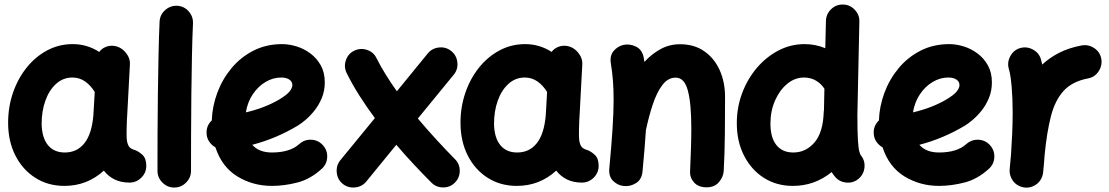

<svg xmlns="http://www.w3.org/2000/svg" viewBox="-20 -759 4925 853"><path d="M555.2 52.2Q517.6 52.2 489.3 38.3Q460.9 24.4 441.4 -1Q367.2 66.9 266.1 66.9Q193.4 66.9 137 31Q80.6 -4.9 48.6 -67.6Q16.6 -130.4 16.1 -210.9Q15.6 -281.7 37.1 -345.2Q58.6 -408.7 97.7 -457.8Q136.7 -506.8 189.2 -534.9Q241.7 -563 303.2 -563Q367.2 -563 420.9 -528.3Q431.6 -543 449.2 -550.3Q466.8 -557.6 486.8 -555.2Q517.1 -550.8 538.1 -525.9Q559.1 -501 557.1 -471.7L544.9 -243.2Q544.4 -235.8 543.9 -228.5Q543 -207.5 542.5 -181.9Q542 -156.2 543 -143.6Q543.9 -125.5 550.8 -111.8Q557.6 -98.1 579.6 -92.3Q597.2 -85.9 613.5 -70.3Q629.9 -54.7 629.9 -22Q629.9 8.3 607.9 30.3Q585.9 52.2 555.2 52.2ZM268.1 -81.5Q322.3 -81.5 355.2 -123Q388.2 -164.6 395 -248.5Q395 -254.9 395.5 -260.3Q395.5 -263.2 396 -266.1L400.9 -350.6Q381.8 -380.9 357.2 -397.7Q332.5 -414.6 301.8 -414.6Q260.3 -414.6 229.2 -386.5Q198.2 -358.4 181.6 -311.8Q165 -265.1 165 -209Q166 -147.9 192.6 -114.7Q219.2 -81.5 268.1 -81.5Z M766.6 -733.4Q797.4 -731.9 817.9 -709Q838.4 -686 837.4 -655.8Q834.5 -594.2 832.8 -511.7Q831.1 -429.2 830.1 -338.4Q829.1 -247.6 828.9 -159.7Q828.6 -71.8 828.6 0Q828.6 30.3 806.6 52.2Q784.7 74.2 753.9 74.2Q723.6 74.2 701.7 52.2Q679.7 30.3 679.7 0Q679.7 -72.3 679.9 -160.2Q680.2 -248 681.4 -339.4Q682.6 -430.7 684.3 -514.6Q686 -598.6 689 -662.6Q690.4 -693.4 713.4 -713.9Q736.3 -734.4 766.6 -733.4Z M1409.2 -8.8Q1358.9 37.1 1300.8 52Q1242.7 66.9 1188 66.9Q1103.5 66.9 1034.7 24.9Q965.8 -17.1 937 -104.5Q920.9 -113.3 909.9 -129.2Q898.9 -145 897.9 -165Q895.5 -199.7 920.9 -224.1Q922.9 -285.6 945.1 -345.9Q967.3 -406.2 1007.8 -455.3Q1048.3 -504.4 1105.5 -533.7Q1162.6 -563 1233.4 -563Q1264.6 -563 1297.9 -552.7Q1331.1 -542.5 1359.4 -521.2Q1387.7 -500 1405.3 -468.3Q1422.9 -436.5 1422.9 -393.1Q1422.9 -355 1409.4 -323Q1396 -291 1376.2 -266.6Q1356.4 -242.2 1336.4 -225.6Q1316.4 -209 1302.7 -200.7Q1254.4 -171.9 1203.9 -150.6Q1153.3 -129.4 1100.6 -115.7Q1130.4 -81.5 1188 -81.5Q1268.1 -81.5 1309.6 -119.1Q1332.5 -139.6 1363.3 -138.2Q1394 -136.7 1414.6 -113.8Q1435.1 -91.3 1433.6 -60.3Q1432.1 -29.3 1409.2 -8.8ZM1229 -414.6Q1192.9 -414.6 1159.7 -394.8Q1126.5 -375 1103 -340.1Q1079.6 -305.2 1072.3 -259.8Q1156.7 -279.3 1221.2 -317.4Q1254.4 -337.4 1266.6 -352.8Q1278.8 -368.2 1278.8 -380.9Q1278.8 -396.5 1265.4 -405.5Q1252 -414.6 1229 -414.6Z M1502.4 57.6Q1479 38.6 1476.1 7.3Q1473.1 -23.9 1492.2 -47.4L1645.5 -234.4Q1608.9 -283.7 1576.9 -334Q1544.9 -384.3 1520 -434.6Q1506.8 -461.9 1516.6 -491.2Q1526.4 -520.5 1553.7 -533.7Q1581.1 -546.9 1610.4 -537.4Q1639.6 -527.8 1652.8 -500.5Q1670.4 -465.3 1693.4 -428.2Q1716.3 -391.1 1743.2 -353.5L1880.4 -521.5Q1899.4 -544.9 1930.7 -548.1Q1961.9 -551.3 1985.4 -531.7Q2008.8 -512.7 2012 -481.4Q2015.1 -450.2 1995.6 -426.8L1836.4 -232.4Q1877.9 -183.1 1920.2 -137.2Q1962.4 -91.3 2001 -52.2Q2022.5 -31.2 2022.5 -0.2Q2022.5 30.8 2001 52.2Q1980 73.7 1949 73.7Q1918 73.7 1896.5 52.2Q1859.9 15.6 1820.1 -26.9Q1780.3 -69.3 1740.7 -115.7L1607.4 47.4Q1588.4 70.8 1557.1 73.7Q1525.9 76.7 1502.4 57.6Z M2564.9 52.2Q2527.3 52.2 2499 38.3Q2470.7 24.4 2451.2 -1Q2377 66.9 2275.9 66.9Q2203.1 66.9 2146.7 31Q2090.3 -4.9 2058.3 -67.6Q2026.4 -130.4 2025.9 -210.9Q2025.4 -281.7 2046.9 -345.2Q2068.4 -408.7 2107.4 -457.8Q2146.5 -506.8 2199 -534.9Q2251.5 -563 2313 -563Q2377 -563 2430.7 -528.3Q2441.4 -543 2459 -550.3Q2476.6 -557.6 2496.6 -555.2Q2526.9 -550.8 2547.9 -525.9Q2568.8 -501 2566.9 -471.7L2554.7 -243.2Q2554.2 -235.8 2553.7 -228.5Q2552.7 -207.5 2552.2 -181.9Q2551.8 -156.2 2552.7 -143.6Q2553.7 -125.5 2560.5 -111.8Q2567.4 -98.1 2589.4 -92.3Q2606.9 -85.9 2623.3 -70.3Q2639.6 -54.7 2639.6 -22Q2639.6 8.3 2617.7 30.3Q2595.7 52.2 2564.9 52.2ZM2277.8 -81.5Q2332 -81.5 2365 -123Q2397.9 -164.6 2404.8 -248.5Q2404.8 -254.9 2405.3 -260.3Q2405.3 -263.2 2405.8 -266.1L2410.6 -350.6Q2391.6 -380.9 2366.9 -397.7Q2342.3 -414.6 2311.5 -414.6Q2270 -414.6 2239 -386.5Q2208 -358.4 2191.4 -311.8Q2174.8 -265.1 2174.8 -209Q2175.8 -147.9 2202.4 -114.7Q2229 -81.5 2277.8 -81.5Z M2687 -10.7Q2696.8 -115.2 2701.4 -188.2Q2706.1 -261.2 2706.1 -315.9Q2706.1 -362.3 2703.1 -400.6Q2700.2 -439 2693.8 -477.5Q2688.5 -511.2 2705.8 -532Q2723.1 -552.7 2748 -559.1Q2776.9 -565.9 2805.4 -552Q2834 -538.1 2840.3 -500.5Q2841.8 -492.2 2842.8 -483.9Q2875 -519 2914.6 -540.8Q2954.1 -562.5 3001 -562.5Q3064.5 -562.5 3109.1 -531.2Q3153.8 -500 3177.5 -447Q3201.2 -394 3201.2 -328.1Q3201.2 -249.5 3200.4 -165.8Q3199.7 -82 3195.3 0.5Q3193.4 27.8 3173.8 50.5Q3154.3 73.2 3119.1 73.2Q3082.5 73.2 3063.2 51.3Q3043.9 29.3 3045.9 1Q3048.3 -53.2 3049.8 -100.6Q3051.3 -147.9 3051.3 -189.9Q3051.3 -299.3 3035.9 -356.7Q3020.5 -414.1 2981.9 -414.1Q2947.3 -414.1 2922.4 -380.9Q2897.5 -347.7 2879.9 -294.4Q2862.3 -241.2 2849.6 -180.7Q2847.2 -141.1 2843.3 -95.7Q2839.4 -50.3 2834.5 2.9Q2831.1 38.6 2805.7 54.4Q2780.3 70.3 2751.5 67.4Q2724.6 64.9 2704.1 44.9Q2683.6 24.9 2687 -10.7Z M3554.2 -563Q3603 -563 3646.5 -544.9L3649.4 -666.5Q3650.4 -696.8 3672.6 -718.3Q3694.8 -739.7 3725.6 -738.8Q3755.9 -738.3 3777.3 -715.8Q3798.8 -693.4 3797.9 -663.1L3789.1 -248.5Q3789.1 -173.3 3791.5 -136.5Q3793.9 -99.6 3797.6 -86.4Q3801.3 -73.2 3804.2 -69.3Q3823.7 -45.9 3820.6 -14.9Q3817.4 16.1 3793.9 35.6Q3770.5 55.2 3739.3 52Q3708 48.8 3689 25.4Q3681.2 15.6 3674.8 5.4Q3599.6 66.9 3502.4 66.9Q3429.7 66.9 3373.5 31Q3317.4 -4.9 3285.4 -67.9Q3253.4 -130.9 3253.4 -211.9Q3253.4 -282.2 3277.3 -345.7Q3301.3 -409.2 3343 -458Q3384.8 -506.8 3439 -534.9Q3493.2 -563 3554.2 -563ZM3402.8 -209.5Q3402.8 -147.9 3429.2 -114.7Q3455.6 -81.5 3504.4 -81.5Q3560.1 -81.5 3598.4 -126Q3636.7 -170.4 3639.6 -261.2Q3639.6 -265.6 3640.6 -269.5L3642.6 -364.7Q3628.4 -387.2 3605 -400.9Q3581.5 -414.6 3552.2 -414.6Q3511.2 -414.6 3477.3 -386.5Q3443.4 -358.4 3423.1 -312Q3402.8 -265.6 3402.8 -209.5Z M4373 -8.8Q4322.8 37.1 4264.6 52Q4206.5 66.9 4151.9 66.9Q4067.4 66.9 3998.5 24.9Q3929.7 -17.1 3900.9 -104.5Q3884.8 -113.3 3873.8 -129.2Q3862.8 -145 3861.8 -165Q3859.4 -199.7 3884.8 -224.1Q3886.7 -285.6 3908.9 -345.9Q3931.2 -406.2 3971.7 -455.3Q4012.2 -504.4 4069.3 -533.7Q4126.5 -563 4197.3 -563Q4228.5 -563 4261.7 -552.7Q4294.9 -542.5 4323.2 -521.2Q4351.6 -500 4369.1 -468.3Q4386.7 -436.5 4386.7 -393.1Q4386.7 -355 4373.3 -323Q4359.9 -291 4340.1 -266.6Q4320.3 -242.2 4300.3 -225.6Q4280.3 -209 4266.6 -200.7Q4218.3 -171.9 4167.7 -150.6Q4117.2 -129.4 4064.5 -115.7Q4094.2 -81.5 4151.9 -81.5Q4231.9 -81.5 4273.4 -119.1Q4296.4 -139.6 4327.1 -138.2Q4357.9 -136.7 4378.4 -113.8Q4398.9 -91.3 4397.5 -60.3Q4396 -29.3 4373 -8.8ZM4192.9 -414.6Q4156.7 -414.6 4123.5 -394.8Q4090.3 -375 4066.9 -340.1Q4043.5 -305.2 4036.1 -259.8Q4120.6 -279.3 4185.1 -317.4Q4218.3 -337.4 4230.5 -352.8Q4242.7 -368.2 4242.7 -380.9Q4242.7 -396.5 4229.2 -405.5Q4215.8 -414.6 4192.9 -414.6Z M4532.7 74.2Q4522.9 73.2 4514.2 69.8Q4484.4 58.6 4471.7 29.3Q4463.9 11.7 4465.8 -7.3Q4466.3 -10.7 4466.3 -14.6Q4467.8 -28.8 4469 -43.7Q4470.2 -58.6 4471.7 -73.2Q4474.6 -116.2 4476.8 -164.6Q4479 -212.9 4479 -259.8Q4479 -320.8 4474.4 -374.5Q4469.7 -428.2 4461.9 -453.1Q4453.6 -481.9 4468.5 -509.5Q4483.4 -537.1 4512.2 -545.4Q4541 -553.7 4568.6 -539.1Q4596.2 -524.4 4604.5 -495.6Q4607.9 -484.4 4610.4 -472.2Q4642.6 -502.4 4685.5 -524.4Q4728.5 -546.4 4785.2 -557.1Q4814.9 -562.5 4841.1 -545.4Q4867.2 -528.3 4872.6 -498Q4877.9 -468.3 4860.8 -442.1Q4843.8 -416 4813.5 -410.6Q4743.2 -397 4705.1 -355Q4667 -313 4648.9 -242.4Q4630.9 -171.9 4621.1 -72.3Q4618.2 -29.3 4614.3 7.3Q4613.3 17.1 4609.9 25.9Q4598.6 55.7 4569.3 68.4Q4551.8 76.2 4532.7 74.2Z"/></svg>

Font: Mikhak ExtraBold
Style: Regular
Weight: 800
Designer: Amin Abedi
Version: Version 3.3